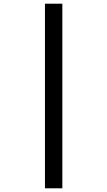

<svg xmlns="http://www.w3.org/2000/svg" viewBox="-20 -852 580 1038"><path d="M223 -832H317V166H223Z"/></svg>

Font: Noto Sans Gurmukhi UI SemiBold
Style: Regular
Weight: 600
Designer: Jelle Bosma - Monotype Design Team
Foundry: Monotype Imaging Inc.
Version: Version 2.004; ttfautohint (v1.8.4.7-5d5b)